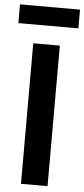

<svg xmlns="http://www.w3.org/2000/svg" viewBox="-60 -917 417 950"><g transform="rotate(5 149.0 -442.0)"><path d="M0 -884H298V-791H0ZM82 -698H214V0H82Z"/></g></svg>

Font: Plexus Sans SemiBold
Style: Regular
Weight: 600
Version: Version 2.001;PS 002.001;hotconv 1.0.70;makeotf.lib2.5.58329